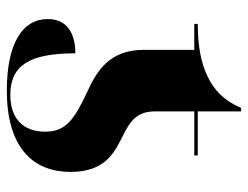

<svg xmlns="http://www.w3.org/2000/svg" viewBox="-100 -600 710 549"><g transform="rotate(90 254.5 -325.0)"><path d="M239 10C393 10 471 -58 471 -172C471 -260 428 -291 383 -314C341 -336 298 -351 298 -413V-526H424V-536H298V-660H288C268 -612 238 -583 198 -564C157 -544 107 -536 48 -536V-526H122V-382C122 -283 183 -247 242 -220C321 -183 356 -159 356 -100C356 -36 318 0 251 0C165 0 132 -57 132 -186C93 -186 34 -174 34 -107C34 -35 103 10 239 10Z"/></g></svg>

Font: Noto Serif Display ExtraBold
Style: Regular
Weight: 800
Designer: Monotype Design Team
Foundry: Monotype Imaging Inc.
Version: Version 2.009